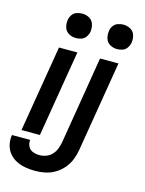

<svg xmlns="http://www.w3.org/2000/svg" viewBox="-141 -842 857 1138"><g transform="rotate(15 288.0 -273.5)"><path d="M471 -610Q488 -610 504.5 -615.5Q521 -621 531.5 -636Q542 -651 545 -667Q549 -691 542.5 -714Q536 -737 515.5 -748.5Q495 -760 471 -760Q455 -760 438.5 -754.5Q422 -749 411 -734.5Q400 -720 398 -703Q394 -679 400.5 -656.5Q407 -634 427 -622Q447 -610 471 -610ZM219 -610Q235 -610 252 -615.5Q269 -621 279.5 -636Q290 -651 293 -667Q297 -691 290 -714Q283 -737 263 -748.5Q243 -760 219 -760Q203 -760 186 -754.5Q169 -749 158.5 -734.5Q148 -720 145 -703Q141 -679 147.5 -656.5Q154 -634 174.5 -622Q195 -610 219 -610ZM190 213Q221 213 251.5 206.5Q282 200 310.5 183Q339 166 360.5 140.5Q382 115 393.5 85.5Q405 56 410 26L502 -530H389L300 10Q296 30 288.5 49.5Q281 69 266 85Q251 101 231 108.5Q211 116 191 116Q169 116 149.5 109Q130 102 120.5 83Q111 64 114 43H2V44Q-3 75 4 104Q11 133 29.5 155Q48 177 74 190Q100 203 130 208Q160 213 190 213ZM49 0H162L250 -530H137Z"/></g></svg>

Font: Iosevka Sparkle Semibold
Style: Italic
Weight: 600
Italic angle: -9°
Designer: Belleve Invis
Foundry: Belleve Invis
Version: Version 4.5.0; ttfautohint (v1.8.3)